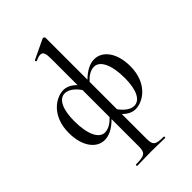

<svg xmlns="http://www.w3.org/2000/svg" viewBox="-287 -836 1222 1222"><g transform="rotate(-45 324.0 -225.0)"><path d="M444 13C511 13 613 -51 613 -205C613 -326 554 -399 482 -399C445 -399 404 -381 359 -337V-715C359 -719 351 -725 347 -725C346 -725 344 -725 342 -724L210 -661C205 -659 211 -647 216 -649C234 -658 248 -662 259 -662C283 -662 290 -642 290 -595V-357C259 -389 228 -399 204 -399C137 -399 35 -335 35 -181C35 -60 93 13 165 13C203 13 244 -5 290 -51V194C290 251 275 263 195 263C192 263 192 275 195 275C229 275 277 273 325 273C370 273 414 275 447 275C450 275 450 263 447 263C371 263 359 251 359 194V-28C390 4 420 13 444 13ZM200 -20C149 -20 113 -88 113 -210C113 -313 142 -378 196 -378C228 -378 263 -352 290 -313V-69C266 -43 235 -20 200 -20ZM447 -366C498 -366 535 -298 535 -176C535 -73 505 -8 452 -8C420 -8 386 -33 359 -71V-318C383 -344 413 -366 447 -366Z"/></g></svg>

Font: Cormorant Infant Book
Style: Regular
Weight: 500
Designer: Christian Thalmann (Catharsis Fonts)
Version: Version 1.000;PS 002.000;hotconv 1.0.88;makeotf.lib2.5.64775